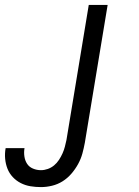

<svg xmlns="http://www.w3.org/2000/svg" viewBox="-70 -540 565 783"><path d="M97 223Q75 223 54 219.5Q33 216 14.5 206.5Q-4 197 -18 182Q-32 167 -39.5 148Q-47 129 -49 107.5Q-51 86 -47 64H30Q27 81 29.5 98Q32 115 40.5 128Q49 141 64.5 147.5Q80 154 97 154Q111 154 125 149Q139 144 150.5 134.5Q162 125 170.5 112Q179 99 185 85.5Q191 72 194.5 58.5Q198 45 201 31L292 -520H369L276 42Q272 64 266 86Q260 108 248.5 129Q237 150 221 168.5Q205 187 185 199.5Q165 212 142 217.5Q119 223 97 223Z"/></svg>

Font: Iosevka QP
Style: Italic
Weight: 400
Italic angle: -9°
Designer: Belleve Invis
Foundry: Belleve Invis
Version: Version 20.0.0; ttfautohint (v1.8.4)